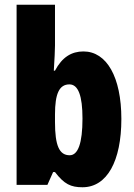

<svg xmlns="http://www.w3.org/2000/svg" viewBox="-20 -780 564 810"><path d="M212 -588V-760H50V0H180L204 -54H212C251 -3 279 10 328 10C432 10 492 -101 492 -278C492 -455 430 -563 332 -563C282 -563 242 -539 212 -482H207C210 -532 212 -567 212 -588ZM273 -424C310 -424 328 -376 328 -280C328 -175 309 -125 274 -125C230 -125 212 -166 212 -265V-297C212 -385 230 -424 273 -424Z"/></svg>

Font: Noto Sans Myanmar ExtraCondensed Black
Style: Regular
Weight: 900
Width: 2
Designer: Monotype Design Team
Foundry: Monotype Imaging Inc.
Version: Version 2.107